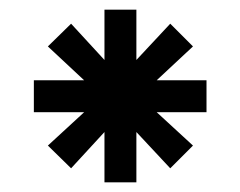

<svg xmlns="http://www.w3.org/2000/svg" viewBox="-20 -720 497 397"><path d="M304 -488 379 -419 332 -372 262 -447V-343H196V-447L127 -372L79 -419L154 -488H50V-554H154L79 -624L127 -671L196 -596V-700H262V-596L332 -671L379 -624L304 -554H407V-488Z"/></svg>

Font: Turret Road Medium
Style: Regular
Weight: 500
Designer: Noponies
Foundry: Noponies
Version: Version 1.001; ttfautohint (v1.8)